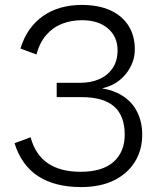

<svg xmlns="http://www.w3.org/2000/svg" viewBox="-20 -742 641 779"><path d="M308 17Q256 17 212.5 6Q169 -5 135 -27Q101 -49 77 -82.5Q53 -116 39 -161L104 -185Q124 -113 175 -79Q226 -45 306 -45Q396 -45 441 -85.5Q486 -126 486 -196Q486 -272 443 -310Q400 -348 309 -348H210V-406H305Q349 -406 383 -421Q417 -436 437 -465.5Q457 -495 457 -538Q457 -593 418 -626.5Q379 -660 313 -660Q270 -660 233 -646Q196 -632 168.5 -601Q141 -570 128 -521L63 -545Q77 -591 101 -624Q125 -657 157.5 -679Q190 -701 229 -711.5Q268 -722 311 -722Q380 -722 428 -700Q476 -678 501.5 -637.5Q527 -597 527 -542Q527 -488 491.5 -443Q456 -398 396 -384V-383Q445 -375 481.5 -350.5Q518 -326 537.5 -286Q557 -246 557 -196Q557 -133 527 -85Q497 -37 442 -10Q387 17 308 17Z"/></svg>

Font: TikTok Sans 24pt Light
Style: Regular
Weight: 300
Version: Version 4.000